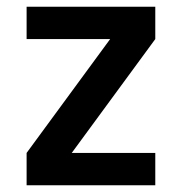

<svg xmlns="http://www.w3.org/2000/svg" viewBox="-20 -550 540 570"><path d="M59 0V-96L307 -434H59V-530H441V-434L193 -96H441V0Z"/></svg>

Font: iosevka_custom_sans_ss08
Style: Bold
Weight: 700
Designer: Belleve Invis
Foundry: Belleve Invis
Version: Version 10.3.0; ttfautohint (v1.8.3)